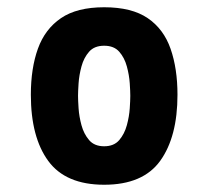

<svg xmlns="http://www.w3.org/2000/svg" viewBox="-20 -500 574 529"><path d="M267 9Q161 9 113 -56.5Q65 -122 65 -239Q65 -312 84.5 -366Q104 -420 148 -450Q192 -480 267 -480Q343 -480 387 -450Q431 -420 450 -365.5Q469 -311 469 -239Q469 -123 421.5 -57Q374 9 267 9ZM267 -97Q294 -97 308.5 -114Q323 -131 329.5 -155Q336 -179 337.5 -201.5Q339 -224 339 -236Q339 -248 337.5 -270.5Q336 -293 329.5 -317Q323 -341 308.5 -357.5Q294 -374 267 -374Q240 -374 225.5 -357.5Q211 -341 204.5 -317Q198 -293 196.5 -270.5Q195 -248 195 -236Q195 -224 196.5 -201.5Q198 -179 204.5 -155Q211 -131 225.5 -114Q240 -97 267 -97Z"/></svg>

Font: El Messiri
Style: Regular
Weight: 400
Designer: Mohamed Gaber
Foundry: Kief Type Foundry
Version: Version 2.020